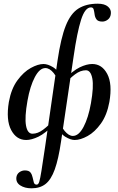

<svg xmlns="http://www.w3.org/2000/svg" viewBox="-20 -746 640 1041"><path d="M151 275Q114 275 89.5 259Q65 243 69 214Q72 197 85.5 187.5Q99 178 115 178Q137 178 145.5 189.5Q154 201 157 216.5Q160 232 163.5 243.5Q167 255 179 255Q188 255 193 239Q198 223 205 178.5Q212 134 225 47L292 -418Q310 -540 336.5 -606.5Q363 -673 405 -699.5Q447 -726 510 -726Q547 -726 565.5 -710Q584 -694 581 -671Q579 -651 565 -640Q551 -629 535 -629Q512 -629 503.5 -640.5Q495 -652 493 -667.5Q491 -683 488 -694.5Q485 -706 473 -706Q441 -706 419.5 -638.5Q398 -571 379 -439L311 21Q297 117 277 172.5Q257 228 227 251.5Q197 275 151 275ZM122 13Q69 13 40.5 -41Q12 -95 28 -193Q41 -265 74.5 -310.5Q108 -356 147 -377.5Q186 -399 216 -399Q239 -399 268 -381.5Q297 -364 319 -313L304 -277Q293 -323 271 -350Q249 -377 226 -377Q195 -377 169 -328Q143 -279 129 -200Q113 -110 121 -65.5Q129 -21 156 -21Q185 -21 214 -43Q243 -65 264 -89L277 -75Q226 -23 188.5 -5Q151 13 122 13ZM385 13Q363 13 334 -4.5Q305 -22 282 -73L297 -109Q308 -63 330.5 -36Q353 -9 375 -9Q407 -9 433 -58Q459 -107 473 -186Q489 -276 480.5 -320.5Q472 -365 446 -365Q416 -365 387 -343Q358 -321 337 -297L324 -311Q375 -363 412.5 -381Q450 -399 480 -399Q533 -399 561.5 -345Q590 -291 573 -193Q560 -122 527 -76Q494 -30 455 -8.5Q416 13 385 13Z"/></svg>

Font: Cormorant Infant Light
Style: Italic
Weight: 300
Italic angle: -10°
Designer: Christian Thalmann (Catharsis Fonts)
Foundry: Catharsis Fonts
Version: Version 4.001